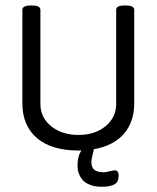

<svg xmlns="http://www.w3.org/2000/svg" viewBox="-20 -551 579 709"><path d="M445.5 -530.7Q475.6 -530.7 475.6 -514.5V-169.6Q475.6 -100.3 437 -56.3Q398.3 -12.3 326.2 0V0.8Q326.2 5.2 321.8 21Q317.5 36.9 317.5 47.2Q317.5 59.8 322 68.2Q326.6 76.5 334.7 79.9Q342.8 83.2 349.4 84.2Q355.9 85.2 364.6 85.2Q370.2 85.2 383.7 81.6Q397.1 78.1 403.5 78.1Q418.2 78.1 418.2 96.7Q418.2 120.9 402.5 129.8Q386.8 138.7 355.5 138.7Q332.5 138.7 315.5 132.6Q298.5 126.4 289.3 117.9Q280.2 109.4 274.7 97.9Q269.1 86.4 267.7 77.9Q266.3 69.4 266.3 61Q266.3 24.2 281 4.8H269.5Q170 4.8 116.3 -41.2Q62.6 -87.2 62.6 -169.6V-514.5Q62.6 -530.7 93.5 -530.7H99.1Q129.2 -530.7 129.2 -514.5V-167.3Q129.2 -116.9 169 -84.8Q208.9 -52.7 269.5 -52.7Q330.6 -52.7 369.8 -85Q409 -117.3 409 -167.3V-514.5Q409 -530.7 439.2 -530.7Z"/></svg>

Font: Jaldi
Style: Regular
Weight: 400
Designer: Pablo Cosgaya and Nicolas Silva
Foundry: Omnibus-Type
Version: Version 1.001;PS 001.001;hotconv 1.0.70;makeotf.lib2.5.58329